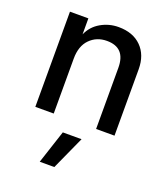

<svg xmlns="http://www.w3.org/2000/svg" viewBox="-150 -664 904 1039"><g transform="rotate(20 302.5 -144.5)"><path d="M77 -548H183V-456Q205 -506 252 -533Q299 -560 354 -560Q437 -560 485 -512Q533 -464 533 -382V0H427V-352Q427 -468 320 -468Q261 -468 222 -428.5Q183 -389 183 -316V0H77ZM264 79H372L285 271H201Z"/></g></svg>

Font: Application Medium
Style: Regular
Weight: 500
Designer: Wei Huang
Foundry: Wei Huang
Version: Version 0.012